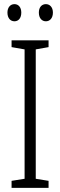

<svg xmlns="http://www.w3.org/2000/svg" viewBox="-20 -960 291 929"><path d="M16 -899C16 -873 30 -857 50 -857C69 -857 83 -872 83 -899C83 -925 69 -940 50 -940C30 -940 16 -924 16 -899ZM168 -899C168 -873 182 -857 202 -857C221 -857 236 -872 236 -899C236 -925 221 -940 202 -940C182 -940 168 -925 168 -899ZM215 -51V-85L153 -95V-721L215 -732V-765H36V-732L99 -721V-95L36 -85V-51Z"/></svg>

Font: Noto Sans Tamil UI ExtraCondensed Light
Style: Regular
Weight: 300
Width: 2
Designer: Jelle Bosma - Monotype Design Team
Foundry: Monotype Imaging Inc.
Version: Version 2.004